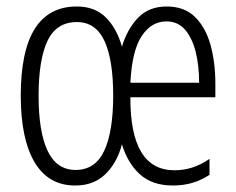

<svg xmlns="http://www.w3.org/2000/svg" viewBox="-20 -562 729 592"><path d="M494 -542Q549 -542 582 -509Q615 -476 629.5 -422Q644 -368 644 -305V-262H382Q381 -37 518 -37Q545 -37 571.5 -45Q598 -53 626 -72V-23Q602 -7 574 1.5Q546 10 513 10Q450 10 412 -24Q374 -58 356 -117Q341 -60 305 -25Q269 10 212 10Q129 10 86.5 -62Q44 -134 44 -267Q44 -542 217 -542Q272 -542 306 -508.5Q340 -475 356 -418Q372 -472 405.5 -507Q439 -542 494 -542ZM493 -496Q447 -496 417 -451Q387 -406 382 -307H594Q594 -359 583.5 -401.5Q573 -444 551 -470Q529 -496 493 -496ZM217 -494Q154 -494 126.5 -436Q99 -378 99 -267Q99 -155 127 -96.5Q155 -38 213 -38Q274 -38 301.5 -97.5Q329 -157 329 -267Q329 -378 302 -436Q275 -494 217 -494Z"/></svg>

Font: Noto Sans Khmer ExtraCondensed Light
Style: Regular
Weight: 300
Width: 2
Designer: Danh Hong and the Monotype Design Team
Foundry: Monotype Imaging Inc.
Version: Version 2.004; ttfautohint (v1.8.4.7-5d5b)